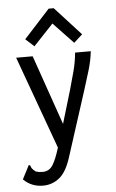

<svg xmlns="http://www.w3.org/2000/svg" viewBox="-58 -725 566 938"><g transform="rotate(-5 225.0 -255.5)"><path d="M115 174Q58 174 19 135L49 77L54 67L61 71Q63 79 67.5 85.5Q72 92 85 102Q100 107 118 107Q151 107 168.5 79Q186 51 203 -5L38 -460H119L238 -118L287 -282Q300 -327 311.5 -371Q323 -415 327 -460H404Q399 -414 384.5 -366Q370 -318 355 -271L252 49Q230 118 195 146Q160 174 115 174ZM132 -508 90 -546 217 -685H242L369 -546L327 -508L229 -611Z"/></g></svg>

Font: Inconsolata SemiCondensed Medium
Style: Regular
Weight: 500
Width: 4
Monospace: yes
Designer: Raph Levien, Cyreal, Brenton Simpson
Foundry: Raph Levien, Cyreal, Google
Version: Version 3.001; ttfautohint (v1.8.2.53-6de2)